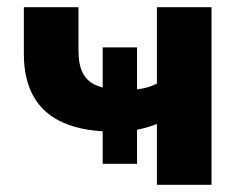

<svg xmlns="http://www.w3.org/2000/svg" viewBox="-20 -511 670 531"><path d="M414 0V-168Q393 -160 370 -154.5Q347 -149 329 -148L359 -171V-58H264V-171L295 -147Q212 -147 156.5 -171Q101 -195 73.5 -243Q46 -291 46 -361V-491H197V-372Q197 -333 208.5 -310Q220 -287 243 -276.5Q266 -266 298 -263L264 -247V-380H359V-247L332 -262Q351 -262 373 -266Q395 -270 414 -280V-491H565V0Z"/></svg>

Font: Nunito Sans 12pt ExtraBold
Style: Regular
Weight: 800
Designer: Vernon Adams
Foundry: Vernon Adams
Version: Version 3.101;gftools[0.9.27]